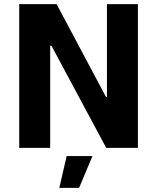

<svg xmlns="http://www.w3.org/2000/svg" viewBox="-20 -720 765 935"><path d="M73.6 0H224.4V-497.2H230.6L497.2 0H651.6V-700H500.8V-247.8H496.2L255.6 -700H73.6ZM268.8 195H365.2L430.2 40H304.6Z"/></svg>

Font: Fixel Variable
Style: Regular
Weight: 100
Width: 3
Designer: AlfaBravo + MacPaw
Foundry: Kyrylo Tkachov, Marchela Mozhyna, Serhii Makarenko, Maria Weinstein, Zakhar Kryvoshyya
Version: Version 1.211